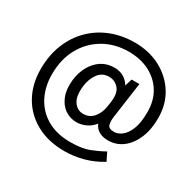

<svg xmlns="http://www.w3.org/2000/svg" viewBox="-157 -816 1111 1088"><g transform="rotate(30 398.5 -272.5)"><path d="M390 94Q282 94 203.5 50.5Q125 7 83 -69Q41 -145 41 -242Q41 -332 70 -405Q99 -478 151.5 -530.5Q204 -583 275 -611Q346 -639 430 -639Q523 -639 597 -600Q671 -561 714 -492.5Q757 -424 757 -333Q757 -258 733 -201.5Q709 -145 667.5 -113.5Q626 -82 572 -82Q540 -82 515 -95Q490 -108 478 -137Q457 -110 427 -96Q397 -82 365 -82Q325 -82 291 -105Q257 -128 239.5 -172.5Q222 -217 229 -279Q235 -330 257.5 -370.5Q280 -411 316 -434.5Q352 -458 400 -458Q467 -458 503 -401L517 -448H568L535 -213Q531 -185 536.5 -163Q542 -141 579 -141Q602 -141 627 -159Q652 -177 669.5 -219Q687 -261 687 -333Q687 -408 653.5 -462.5Q620 -517 561.5 -547Q503 -577 426 -577Q334 -577 262.5 -535Q191 -493 151 -419.5Q111 -346 111 -249Q111 -168 144 -104Q177 -40 240 -3.5Q303 33 392 33Q468 33 515 14.5Q562 -4 601 -26L627 27Q572 61 511.5 77.5Q451 94 390 94ZM376 -142Q416 -142 442 -172Q468 -202 475 -249L479 -277Q488 -340 463 -369Q438 -398 400 -398Q355 -398 329.5 -363Q304 -328 298 -278Q290 -210 313.5 -176Q337 -142 376 -142Z"/></g></svg>

Font: Special Gothic
Style: Regular
Weight: 400
Designer: Alistair McCready
Foundry: Monolith
Version: Version 1.010; ttfautohint (v1.8.4.7-5d5b)